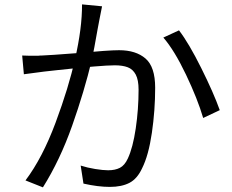

<svg xmlns="http://www.w3.org/2000/svg" viewBox="-20 -808 1040 859"><path d="M425.2 -722.2 417 -679Q400.4 -583.8 390.8 -540.2Q357.2 -399.6 302.9 -245.8Q248.6 -92 172 30.2L94 -0.8Q170 -101.6 228.8 -259.6Q287.6 -417.6 315.2 -542Q347.6 -682.4 347 -788.4L436.6 -779.8Q428.2 -738.2 425.2 -722.2ZM963.2 -315.2 889 -280.2Q864.2 -364.8 812.2 -473.9Q760.2 -583 710.8 -640L780.8 -672.2Q824.6 -615.4 880.3 -503.6Q936 -391.8 963.2 -315.2ZM151.2 -558.6Q156.6 -559.6 167.4 -559.6Q199 -560.6 328.2 -570.6Q465.8 -583.4 512.8 -583.4Q587.8 -583.4 631 -546.2Q674.2 -509 674.2 -415.4Q674.2 -314.6 659.5 -213.7Q644.8 -112.8 615.8 -55.2Q594 -8 559.1 10.1Q524.2 28.2 471.4 28.2Q418.8 28.2 353.4 13.4L341 -67.2Q370.8 -57.6 405.9 -51.9Q441 -46.2 463.8 -46.2Q495.2 -46.2 516.5 -57.2Q537.8 -68.2 551.8 -98.6Q574.6 -147.2 587.3 -233.3Q600 -319.4 600 -406.6Q600 -450.6 587.2 -474.5Q574.4 -498.4 551.4 -507.1Q528.4 -515.8 493.6 -515.8Q433.4 -515.8 232.2 -493.8Q204.2 -490.8 176.2 -487.6L149.2 -484Q144 -483.6 86.8 -475.8L79.2 -559.6Q97.6 -558.6 115.2 -558.5Q132.8 -558.4 151.2 -558.6Z"/></svg>

Font: 寒蝉端黑体 Light
Style: Regular
Weight: 300
Designer: ChillDuanSans {Warren2060}; 
Source Han Sans {Ryoko NISHIZUKA 西塚涼子 (kana, bopomofo & ideographs); Paul D. Hunt (Latin, G
Foundry: ChillType&Adobe
Version: Version 1.300;Glyphs 3.3 (3306)